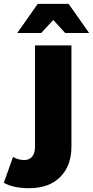

<svg xmlns="http://www.w3.org/2000/svg" viewBox="-114 -779 485 1002"><path d="M38.1 203.1Q-44.9 203.1 -94.2 174.8L-45.9 40Q-19.5 56.2 13.2 56.2Q39.1 56.2 54 38.3Q68.8 20.5 68.8 -15.1V-542H258.8V-14.2Q258.8 85.9 200.4 144.5Q142.1 203.1 38.1 203.1ZM-23.9 -606.9 83 -758.8H244.1L351.1 -606.9H226.1L164.1 -674.8L101.1 -606.9Z"/></svg>

Font: Montserrat ExtraBold
Style: Regular
Weight: 800
Designer: Julieta Ulanovsky
Foundry: Julieta Ulanovsky
Version: Version 9.000